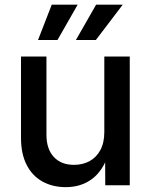

<svg xmlns="http://www.w3.org/2000/svg" viewBox="-20 -771 628 799"><path d="M253.9 7.8Q199.2 7.8 157 -15.4Q114.7 -38.6 91.1 -84.5Q67.4 -130.4 67.4 -197.3V-535.6H173.3V-210.4Q173.3 -150.9 203.9 -117.9Q234.4 -85 288.1 -85Q324.2 -85 352.5 -100.3Q380.9 -115.7 397.5 -146.2Q414.1 -176.8 414.1 -221.2V-535.6H520V0H418L417.5 -131.8H432.6Q408.2 -59.6 362.5 -25.9Q316.9 7.8 253.9 7.8ZM219.2 -604.5H138.2L195.3 -751.5H303.2ZM378.9 -604.5H295.9L379.9 -751.5H490.7Z"/></svg>

Font: Inter 20pt Medium
Style: Regular
Weight: 500
Version: Version 4.001;git-66647c0bb